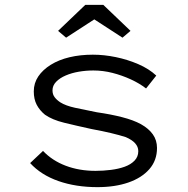

<svg xmlns="http://www.w3.org/2000/svg" viewBox="-20 -760 773 790"><path d="M381 10Q292 10 220.5 -15Q149 -40 104 -89L157 -139Q195 -99 250.5 -78Q306 -57 373 -57Q405 -57 436.5 -61Q468 -65 493 -74Q518 -83 533.5 -99Q549 -115 549 -138Q549 -174 497 -196Q472 -204 436.5 -212.5Q401 -221 357 -229Q293 -243 244 -255Q195 -267 165 -288Q143 -306 131 -329Q119 -352 119 -384Q119 -418 137.5 -445.5Q156 -473 189 -493.5Q222 -514 266 -524.5Q310 -535 362 -535Q408 -535 456.5 -525Q505 -515 549 -496Q593 -477 623 -449L581 -396Q554 -417 518 -433.5Q482 -450 443 -460Q404 -470 364 -470Q334 -470 304.5 -465Q275 -460 250.5 -449.5Q226 -439 211 -423.5Q196 -408 196 -388Q196 -372 204.5 -360.5Q213 -349 228 -339Q250 -325 289 -316.5Q328 -308 379 -298Q435 -290 482 -278Q529 -266 560 -249Q592 -231 609 -207Q626 -183 626 -151Q626 -100 594.5 -64Q563 -28 508 -9Q453 10 381 10ZM252 -605 219 -633 331 -740H405L517 -633L484 -605L353 -690H383Z"/></svg>

Font: Lexend Tera Light
Style: Regular
Weight: 300
Designer: Bonnie Shaver-Troup, Thomas Jockin
Foundry: Lexend
Version: Version 1.007